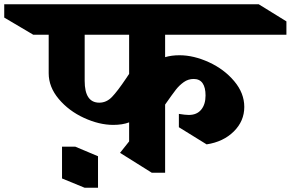

<svg xmlns="http://www.w3.org/2000/svg" viewBox="-146 -806 1373 907"><path d="M634 -536Q664 -545 702 -545Q769 -545 841 -512Q913 -479 960.5 -422.5Q1008 -366 1008 -301Q1008 -234 958.5 -185Q909 -136 830 -124L699 -205V-268Q729 -263 746 -263Q784 -263 804.5 -288Q825 -313 825 -355Q825 -393 811 -413Q797 -433 769 -433Q743 -433 722 -418Q701 -403 685 -382.5Q669 -362 634 -312V10H571L421 -84L464 -138V-228Q433 -216 389 -216Q323 -216 251 -249Q179 -282 131.5 -338.5Q84 -395 84 -460V-642H11L-126 -723V-786H1076L1207 -705V-642H634ZM450 -436Q454 -443 464 -457V-642H254V-424Q254 -321 323 -321Q357 -321 383 -348Q409 -375 450 -436ZM317 81H254L147 37V-113H210L317 -68Z"/></svg>

Font: InknutAntiqua
Style: Bold
Weight: 700
Designer: Claus Eggers Srensen
Foundry: Claus Eggers Srensen
Version: Version 1.000; ttfautohint (v1.2) -l 7 -r 28 -G 50 -x 13 -D 